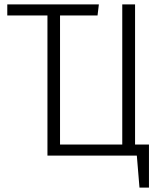

<svg xmlns="http://www.w3.org/2000/svg" viewBox="-20 -705 731 870"><path d="M655 -50V145H612L600 0H195V-635H13V-685H428L422 -635H252V-50H534V-685H592V-50Z"/></svg>

Font: Fira Sans Condensed Light
Style: Regular
Weight: 300
Width: 3
Designer: bBox Type GmbH & Carrois Corporate GbR & Edenspiekermann AG
Foundry: bBox Type GmbH & Carrois Corporate GbR & Edenspiekermann AG
Version: Version 4.301